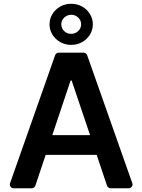

<svg xmlns="http://www.w3.org/2000/svg" viewBox="-20 -1010 764 1030"><path d="M32.7 -20.6Q32.7 -22.7 34.1 -27.7L275.6 -713.4Q277.7 -719.8 283 -723.7Q288.4 -727.6 295.1 -727.6H428.3Q435 -727.6 440.3 -723.7Q445.7 -719.8 447.8 -713.4L689.6 -27.7Q691.1 -22.7 691.1 -20.6Q691.1 -12.4 685 -6.2Q679 0 670.1 0H573.9Q567.1 0 561.6 -3.9Q556.1 -7.8 554 -14.2L498.6 -179.3H225.1L169.7 -14.2Q167.6 -7.8 162.1 -3.9Q156.6 0 149.9 0H53.6Q44.7 0 38.7 -6Q32.7 -12.1 32.7 -20.6ZM463.1 -285.2 364.3 -578.1H358.7L260.7 -285.2ZM245.7 -879.6Q245.7 -909.8 261.4 -935Q277 -960.2 303.4 -975Q329.9 -989.7 361.9 -989.7Q394.2 -989.7 420.5 -975Q446.7 -960.2 462.4 -935Q478 -909.8 478 -879.6Q478 -849.1 462.4 -824Q446.7 -799 420.5 -784.1Q394.2 -769.2 361.9 -769.2Q329.9 -769.2 303.4 -784.1Q277 -799 261.4 -824Q245.7 -849.1 245.7 -879.6ZM415.1 -879.6Q415.1 -900.9 399.5 -915.8Q383.9 -930.8 361.9 -930.8Q340.2 -930.4 324.6 -915.7Q308.9 -900.9 308.9 -879.6Q308.9 -858.3 324.4 -843.2Q339.8 -828.1 361.9 -828.5Q383.9 -828.5 399.5 -843.4Q415.1 -858.3 415.1 -879.6Z"/></svg>

Font: DeltaSans SemiBold
Style: Regular
Weight: 600
Designer: Rasmus Andersson
Foundry: rsms
Version: Version 3.012